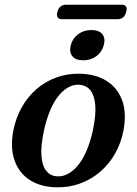

<svg xmlns="http://www.w3.org/2000/svg" viewBox="-20 -784 580 815"><path d="M320.5 -471Q386.5 -469.5 432.5 -440.5Q478.5 -411.5 498.2 -358.8Q518 -306 504.5 -232.5Q494.5 -177.5 468.5 -132Q442.5 -86.5 404.2 -54Q366 -21.5 318.5 -4.5Q271 12.5 217.5 11Q153 9.5 107.5 -19.2Q62 -48 42.5 -101Q23 -154 36 -227Q46.5 -282.5 72 -328Q97.5 -373.5 135.2 -406Q173 -438.5 220 -455.5Q267 -472.5 320.5 -471ZM217.5 -36Q237.5 -33.5 256.8 -40.8Q276 -48 293.8 -64Q311.5 -80 326.8 -104.2Q342 -128.5 354 -160.8Q366 -193 374.5 -232.5Q387.5 -294.5 384.5 -335.8Q381.5 -377 365 -399Q348.5 -421 320 -424Q300.5 -426 281.8 -418.8Q263 -411.5 245.8 -395.8Q228.5 -380 213.5 -355.8Q198.5 -331.5 186.5 -299Q174.5 -266.5 166 -227Q153 -165 155.8 -123.8Q158.5 -82.5 174.8 -60.8Q191 -39 217.5 -36ZM333.5 -528Q301 -528 287 -545.5Q273 -563 280.5 -592.5Q288 -621 311.8 -638.8Q335.5 -656.5 368 -656.5Q400.5 -656.5 414.5 -638.8Q428.5 -621 420.5 -592.5Q413 -563.5 389.5 -545.8Q366 -528 333.5 -528ZM223.5 -733Q227.5 -749 237.2 -756.5Q247 -764 260.5 -764H496Q509.5 -764 514.8 -756.5Q520 -749 515.5 -733.5Q511.5 -717 502 -709.8Q492.5 -702.5 479 -702.5H243Q230 -702.5 224.8 -710Q219.5 -717.5 223.5 -733Z"/></svg>

Font: Fraunces Medium
Style: Italic
Weight: 500
Italic angle: -16°
Version: Version 1.000;[b76b70a41]